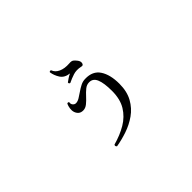

<svg xmlns="http://www.w3.org/2000/svg" viewBox="-107 -881 1214 1214"><g transform="rotate(-45 500.0 -273.5)"><path d="M370 45Q358 36 366 26Q432 8 483.5 -22.5Q535 -53 565 -102Q595 -151 595 -225Q595 -295 580 -331Q565 -367 530 -366Q509 -366 490.5 -351Q472 -336 454 -316Q436 -296 417.5 -281Q399 -266 379 -266Q359 -266 347.5 -276Q336 -286 331 -301Q326 -316 328.5 -334.5Q331 -353 338 -368Q350 -374 353 -364Q350 -351 358.5 -341Q367 -331 379 -331Q394 -331 411.5 -341.5Q429 -352 447.5 -365Q466 -378 486.5 -388.5Q507 -399 529 -399Q597 -401 628.5 -353Q660 -305 660 -224Q660 -155 633 -106.5Q606 -58 562.5 -27.5Q519 3 468.5 20Q418 37 370 45ZM444 -447Q433 -449 435 -460Q444 -467 458.5 -476.5Q473 -486 485 -491Q442 -496 423.5 -524.5Q405 -553 400 -586Q406 -596 415 -589Q424 -563 453.5 -549.5Q483 -536 526 -539Q547 -541 556.5 -534Q566 -527 575 -515Q589 -498 585 -482Q581 -466 565 -471Q529 -479 499.5 -469.5Q470 -460 444 -447Z"/></g></svg>

Font: Zen Old Mincho Medium
Style: Regular
Weight: 500
Designer: Yoshimichi Ohira
Foundry: Positype
Version: Version 1.500